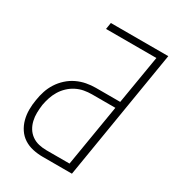

<svg xmlns="http://www.w3.org/2000/svg" viewBox="-178 -838 855 941"><g transform="rotate(30 250.0 -367.5)"><path d="M210 0Q181 0 153.5 -6Q126 -12 103.5 -26.5Q81 -41 66 -63.5Q51 -86 44 -112.5Q37 -139 37 -167.5Q37 -196 42 -224Q46 -251 54.5 -277Q63 -303 78 -326.5Q93 -350 114.5 -369.5Q136 -389 161.5 -401Q187 -413 213.5 -418Q240 -423 266 -423H404L450 -698H165L171 -735H496L375 0ZM210 -37H340L398 -386H266Q244 -386 222 -382Q200 -378 179 -367.5Q158 -357 140.5 -340.5Q123 -324 111 -304Q99 -284 92 -262.5Q85 -241 81 -219Q78 -196 77.5 -173.5Q77 -151 82 -129.5Q87 -108 98 -90Q109 -72 126.5 -59.5Q144 -47 165.5 -42Q187 -37 210 -37Z"/></g></svg>

Font: Iosevka Curly XLtObl
Style: Regular
Weight: 200
Italic angle: -9°
Monospace: yes
Designer: Belleve Invis
Foundry: Belleve Invis
Version: Version 11.1.0; ttfautohint (v1.8.3)